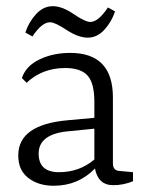

<svg xmlns="http://www.w3.org/2000/svg" viewBox="-20 -593 473 621"><path d="M195.3 -496.1Q157.7 -521 142.1 -521Q115.2 -521 85 -475.1L62 -487.8Q73.2 -522 96.7 -547.4Q144 -598.6 218.3 -547.4Q255.9 -522 272 -522Q297.9 -522 329.1 -568.8L352.1 -556.2Q340.8 -522 317.4 -496.6Q293.9 -471.2 263.7 -471.2Q233.4 -471.2 195.3 -496.1ZM153.8 7.8Q104 7.8 71.3 -17.6Q38.6 -43 39.1 -90.8Q39.1 -189.9 199.2 -204.1L285.2 -211.9V-264.2Q285.2 -324.2 263.2 -348.6Q241.2 -373 190.9 -373Q116.7 -373 65.9 -325.2L50.8 -340.8Q64 -379.9 107.9 -400.9Q151.9 -421.9 207 -421.9Q345.2 -421.9 345.2 -277.8V-64Q345.2 -41 367.2 -40L410.2 -36.1V-6.8Q377.9 6.3 346.2 5.9Q297.4 5.9 287.1 -47.9Q232.9 7.8 153.8 7.8ZM105 -96.2Q105 -36.1 170.9 -36.1Q236.8 -36.1 285.2 -77.1V-176.8L206.1 -168.9Q105 -161.1 105 -96.2Z"/></svg>

Font: Yrsa-Light
Style: Regular
Weight: 300
Designer: Anna Giedrys (Yrsa+Rasa design), David Brezina (Yrsa art-direction, Rasa art-direction, design)
Foundry: Rosetta Type Foundry
Version: Version 1.001;PS 1.1;hotconv 1.0.88;makeotf.lib2.5.647800